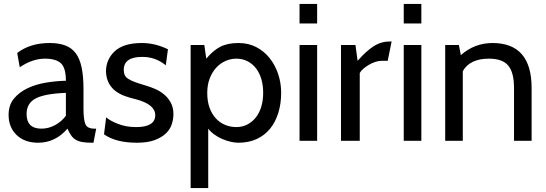

<svg xmlns="http://www.w3.org/2000/svg" viewBox="-20 -720 2795 982"><path d="M472 -62 458 10H451Q421 10 401 6.5Q381 3 367 -5.5Q353 -14 343.5 -28Q334 -42 325 -62Q263 10 175 10Q106 10 65 -29.5Q24 -69 24 -132Q24 -183 51.5 -216Q79 -249 121.5 -269Q164 -289 216 -297.5Q268 -306 317 -307Q317 -373 291.5 -396.5Q266 -420 210 -420Q146 -420 81 -376L68 -449Q134 -500 234 -500Q281 -500 314 -487.5Q347 -475 367.5 -447.5Q388 -420 397.5 -375Q407 -330 407 -265V-165Q407 -107 417 -84.5Q427 -62 463 -62ZM317 -128V-245Q209 -241 162.5 -216.5Q116 -192 116 -137Q116 -62 192 -62Q228 -62 261.5 -80Q295 -98 317 -128Z M680 10Q573 10 512 -33L523 -120Q543 -102 584.5 -86Q626 -70 676 -70Q774 -70 774 -131Q774 -186 676 -212Q646 -219 619.5 -228.5Q593 -238 572 -253.5Q551 -269 537.5 -293Q524 -317 522 -353Q522 -416 567 -458Q612 -500 706 -500Q773 -500 839 -468L828 -386Q776 -429 708 -429Q613 -429 613 -363Q613 -347 618 -336Q623 -325 636 -316.5Q649 -308 671 -300Q693 -292 727 -282Q748 -276 772.5 -265.5Q797 -255 818 -238Q839 -221 853 -196Q867 -171 867 -136Q867 -112 859 -86Q851 -60 830 -39Q809 -18 772.5 -4Q736 10 680 10Z M1199 10Q1181 10 1159.5 5Q1138 0 1117 -9Q1096 -18 1077 -31.5Q1058 -45 1045 -62V242H955V-490H1025L1035 -420Q1069 -461 1106 -480.5Q1143 -500 1200 -500Q1250 -500 1290 -479.5Q1330 -459 1358.5 -423.5Q1387 -388 1402.5 -342Q1418 -296 1418 -245Q1418 -190 1403.5 -143Q1389 -96 1361.5 -62Q1334 -28 1293 -9Q1252 10 1199 10ZM1189 -420Q1160 -420 1133 -408Q1106 -396 1085.5 -373.5Q1065 -351 1052.5 -318.5Q1040 -286 1040 -245Q1040 -201 1052 -168.5Q1064 -136 1084.5 -114Q1105 -92 1132 -81Q1159 -70 1189 -70Q1220 -70 1245.5 -83.5Q1271 -97 1289 -120Q1307 -143 1316.5 -175Q1326 -207 1326 -245Q1326 -284 1316.5 -316Q1307 -348 1289 -371Q1271 -394 1245.5 -407Q1220 -420 1189 -420Z M1602 -600H1512V-700H1602ZM1602 0H1512V-490H1602Z M1983 -508 1963 -409H1932Q1917 -409 1900 -403.5Q1883 -398 1867.5 -389Q1852 -380 1839 -369Q1826 -358 1820 -346V0H1724V-490H1798L1809 -409Q1855 -461 1892.5 -484.5Q1930 -508 1975 -508Z M2135 -600H2045V-700H2135ZM2135 0H2045V-490H2135Z M2699 0H2609V-270Q2609 -349 2579.5 -384.5Q2550 -420 2481 -420Q2383 -420 2347 -356V0H2257V-490H2327L2337 -438Q2407 -500 2499 -500Q2699 -500 2699 -270Z"/></svg>

Font: Cabin
Style: Regular
Weight: 400
Designer: Pablo Impallari
Foundry: Pablo Impallari
Version: Version 1.007